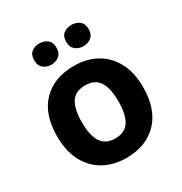

<svg xmlns="http://www.w3.org/2000/svg" viewBox="-176 -883 972 1024"><g transform="rotate(-30 309.5 -371.0)"><path d="M574 -274Q574 -138 502.5 -64Q431 10 308 10Q232 10 172.5 -23Q113 -56 79 -119.5Q45 -183 45 -274Q45 -410 116 -483Q187 -556 311 -556Q388 -556 447 -523Q506 -490 540 -427.5Q574 -365 574 -274ZM197 -274Q197 -193 223.5 -151.5Q250 -110 310 -110Q369 -110 395.5 -151.5Q422 -193 422 -274Q422 -355 395.5 -395.5Q369 -436 310 -436Q250 -436 223.5 -395.5Q197 -355 197 -274ZM142 -686Q142 -721 162 -736.5Q182 -752 210 -752Q238 -752 258.5 -736.5Q279 -721 279 -686Q279 -653 258.5 -637Q238 -621 210 -621Q182 -621 162 -637.5Q142 -654 142 -686ZM339 -686Q339 -721 359 -736.5Q379 -752 408 -752Q436 -752 456.5 -736.5Q477 -721 477 -686Q477 -653 456.5 -637Q436 -621 408 -621Q380 -621 359.5 -637.5Q339 -654 339 -686Z"/></g></svg>

Font: Noto Sans Adlam Unjoined
Style: Regular
Weight: 400
Designer: Mark Jamra, Neil Patel
Foundry: JamraPatel LLC
Version: Version 3.001